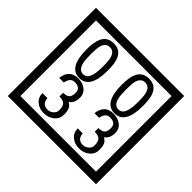

<svg xmlns="http://www.w3.org/2000/svg" viewBox="-230 -1243 1616 1616"><g transform="rotate(45 577.5 -435.0)"><path d="M1103 90H53V-960H1103ZM1028 15V-885H128V15ZM497 -656Q497 -442 371 -442Q244 -442 244 -656Q244 -744 265 -789Q294 -855 371 -855Q448 -855 477 -789Q497 -745 497 -656ZM444 -656Q444 -723 435 -752Q420 -809 371 -809Q322 -809 306 -752Q298 -723 298 -656Q298 -587 306 -553Q322 -488 371 -488Q419 -488 435 -554Q444 -587 444 -656ZM917 -656Q917 -442 791 -442Q664 -442 664 -656Q664 -744 685 -789Q714 -855 791 -855Q868 -855 897 -789Q917 -745 917 -656ZM864 -656Q864 -723 855 -752Q840 -809 791 -809Q742 -809 726 -752Q718 -723 718 -656Q718 -587 726 -553Q742 -488 791 -488Q839 -488 855 -554Q864 -587 864 -656ZM499 -136Q499 -84 460.5 -53Q422 -22 369 -22Q314 -22 280 -51Q242 -82 242 -134H301Q307 -65 370 -65Q398 -65 421 -84.5Q444 -104 444 -132Q444 -177 426 -196Q408 -215 363 -215V-259Q405 -259 421.5 -276Q438 -293 438 -334Q438 -392 369 -392Q318 -392 306 -324H251Q264 -435 368 -435Q419 -435 454 -409Q493 -380 493 -330Q493 -265 451 -238Q475 -222 483 -210Q499 -185 499 -136ZM919 -136Q919 -84 880.5 -53Q842 -22 789 -22Q734 -22 700 -51Q662 -82 662 -134H721Q727 -65 790 -65Q818 -65 841 -84.5Q864 -104 864 -132Q864 -177 846 -196Q828 -215 783 -215V-259Q825 -259 841.5 -276Q858 -293 858 -334Q858 -392 789 -392Q738 -392 726 -324H671Q684 -435 788 -435Q839 -435 874 -409Q913 -380 913 -330Q913 -265 871 -238Q895 -222 903 -210Q919 -185 919 -136Z"/></g></svg>

Font: Unicode BMP Fallback SIL
Style: Regular
Weight: 400
Foundry: NRSI, SIL International
Version: Version 5.1 Based on Unicode 5.1